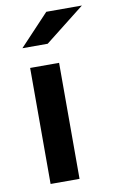

<svg xmlns="http://www.w3.org/2000/svg" viewBox="-84 -777 501 823"><g transform="rotate(-10 166.5 -365.0)"><path d="M68 0V-505H194V0ZM50 -594 178 -730H333L160 -594Z"/></g></svg>

Font: Red Hat Text SemiBold
Style: Regular
Weight: 600
Designer: Pentagram, MCKL
Foundry: MCKL
Version: Version 1.030